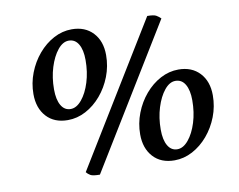

<svg xmlns="http://www.w3.org/2000/svg" viewBox="-74 -754 1078 865"><g transform="rotate(-10 465.0 -321.5)"><path d="M217 -255Q155 -255 119.5 -294Q84 -333 84 -397Q84 -447 102 -493.5Q120 -540 151 -576.5Q182 -613 221.5 -634Q261 -655 304 -655Q365 -655 401 -616.5Q437 -578 437 -514Q437 -463 419 -416.5Q401 -370 370 -333.5Q339 -297 299.5 -276Q260 -255 217 -255ZM238 -302Q265 -302 289 -331Q313 -360 327.5 -406.5Q342 -453 342 -508Q342 -554 326.5 -580.5Q311 -607 282 -607Q255 -607 231.5 -578Q208 -549 193.5 -502.5Q179 -456 179 -402Q179 -355 194.5 -328.5Q210 -302 238 -302ZM316 12Q284 12 273 5.5Q262 -1 255 -10L650 -655Q680 -655 691 -648.5Q702 -642 711 -633ZM659 7Q597 7 561.5 -32Q526 -71 526 -135Q526 -185 544 -231.5Q562 -278 593 -314.5Q624 -351 663.5 -372Q703 -393 746 -393Q807 -393 843 -354.5Q879 -316 879 -252Q879 -201 861 -154.5Q843 -108 812 -71.5Q781 -35 741.5 -14Q702 7 659 7ZM680 -40Q707 -40 731 -69Q755 -98 769.5 -144.5Q784 -191 784 -246Q784 -292 768.5 -318.5Q753 -345 724 -345Q697 -345 673.5 -316Q650 -287 635.5 -240.5Q621 -194 621 -140Q621 -93 636.5 -66.5Q652 -40 680 -40Z"/></g></svg>

Font: Petrona Medium
Style: Italic
Weight: 500
Italic angle: -9°
Designer: Ringo R. Seeber
Foundry: Ringo R. Seeber
Version: Version 2.001; ttfautohint (v1.8.3)